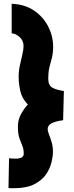

<svg xmlns="http://www.w3.org/2000/svg" viewBox="-20 -892 394 1019"><path d="M25 106 28 -52Q38 -51 46.5 -50.5Q55 -50 62 -50Q106 -50 106 -76Q106 -101 98.5 -118.5Q91 -136 83 -158.5Q75 -181 75 -221Q75 -259 94 -291Q113 -323 128 -337Q97 -369 88 -408Q79 -447 79 -485Q79 -515 85.5 -545Q92 -575 98.5 -602Q105 -629 105 -648Q105 -676 84.5 -695Q64 -714 42 -715V-872Q113 -869 162 -835Q211 -801 236.5 -750Q262 -699 262 -644Q262 -613 256 -587L242 -534Q236 -507 236 -475Q236 -438 259 -426Q282 -414 319 -409L315 -254Q272 -248 252.5 -237Q233 -226 233 -207Q233 -196 240 -178.5Q247 -161 254 -137.5Q261 -114 261 -85Q261 -64 253.5 -31.5Q246 1 225 32.5Q204 64 162.5 85.5Q121 107 52 107H39Q32 107 25 106Z"/></svg>

Font: Mochiy Pop One
Style: Regular
Weight: 400
Designer: FONTDASU
Foundry: FONTDASU / Google Inc. / Adobe
Version: Version 2.000